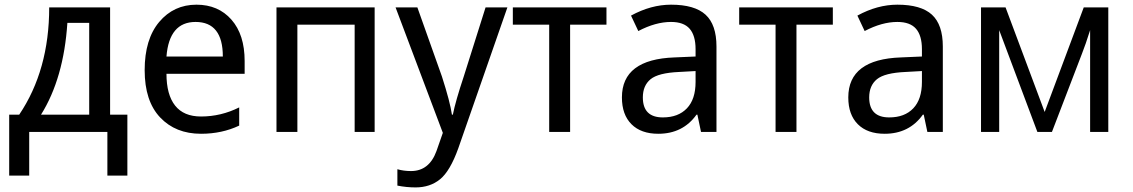

<svg xmlns="http://www.w3.org/2000/svg" viewBox="-20 -567 4868 825"><path d="M527.3 187.5H441.4V0H105.5V187.5H19.5V-74.2H62.5Q191.4 -265.6 191.4 -535.2H453.1V-74.2H527.3ZM363.3 -74.2V-468.8H269.5Q253.9 -230.5 156.2 -74.2Z M1031.2 -250H695.3Q695.3 -160.2 732.4 -113.3Q769.5 -66.4 843.8 -66.4Q929.7 -66.4 1007.8 -105.5V-27.3Q933.6 7.8 843.8 7.8Q734.4 7.8 668 -62.5Q601.6 -132.8 601.6 -265.6Q601.6 -398.4 664.1 -472.7Q726.6 -546.9 824.2 -546.9Q918 -546.9 974.6 -482.4Q1031.2 -418 1031.2 -304.7ZM695.3 -324.2H937.5Q937.5 -398.4 908.2 -435.5Q878.9 -472.7 820.3 -472.7Q707 -472.7 695.3 -324.2Z M1257.8 0H1168V-535.2H1589.8V0H1503.9V-460.9H1257.8Z M1679.7 -535.2H1773.4L1878.9 -238.3Q1914.1 -128.9 1921.9 -74.2H1925.8Q1937.5 -132.8 1972.7 -238.3L2066.4 -535.2H2160.2L1949.2 70.3Q1914.1 168 1871.1 203.1Q1828.1 238.3 1765.6 238.3Q1726.6 238.3 1687.5 230.5V160.2Q1714.8 168 1746.1 168Q1824.2 168 1855.5 82L1882.8 3.9Z M2585.9 -460.9H2429.7V0H2339.8V-460.9H2183.6V-535.2H2585.9Z M2992.2 0 2976.6 -74.2H2972.7Q2914.1 7.8 2808.6 7.8Q2734.4 7.8 2693.4 -33.2Q2652.3 -74.2 2652.3 -148.4Q2652.3 -312.5 2878.9 -320.3L2968.8 -324.2V-355.5Q2968.8 -414.1 2943.4 -443.4Q2918 -472.7 2863.3 -472.7Q2796.9 -472.7 2722.7 -433.6L2691.4 -500Q2777.3 -546.9 2863.3 -546.9Q2964.8 -546.9 3011.7 -503.9Q3058.6 -460.9 3058.6 -367.2V0ZM2968.8 -261.7 2898.4 -257.8Q2808.6 -253.9 2775.4 -226.6Q2742.2 -199.2 2742.2 -148.4Q2742.2 -105.5 2763.7 -84Q2785.2 -62.5 2828.1 -62.5Q2894.5 -62.5 2931.6 -101.6Q2968.8 -140.6 2968.8 -214.8Z M3558.6 -460.9H3402.3V0H3312.5V-460.9H3156.2V-535.2H3558.6Z M3964.8 0 3949.2 -74.2H3945.3Q3886.7 7.8 3781.2 7.8Q3707 7.8 3666 -33.2Q3625 -74.2 3625 -148.4Q3625 -312.5 3851.6 -320.3L3941.4 -324.2V-355.5Q3941.4 -414.1 3916 -443.4Q3890.6 -472.7 3835.9 -472.7Q3769.5 -472.7 3695.3 -433.6L3664.1 -500Q3750 -546.9 3835.9 -546.9Q3937.5 -546.9 3984.4 -503.9Q4031.2 -460.9 4031.2 -367.2V0ZM3941.4 -261.7 3871.1 -257.8Q3781.2 -253.9 3748 -226.6Q3714.8 -199.2 3714.8 -148.4Q3714.8 -105.5 3736.3 -84Q3757.8 -62.5 3800.8 -62.5Q3867.2 -62.5 3904.3 -101.6Q3941.4 -140.6 3941.4 -214.8Z M4742.2 0H4664.1V-437.5Q4644.5 -375 4628.9 -335.9L4500 0H4437.5L4273.4 -437.5V0H4195.3V-535.2H4300.8L4468.8 -85.9L4636.7 -535.2H4742.2Z"/></svg>

Font: Droid Sans Fallback
Style: Regular
Weight: 400
Designer: Steve Matteson
Foundry: Ascender Corporation
Version: 3.00 (Khmer version)